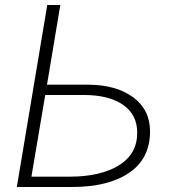

<svg xmlns="http://www.w3.org/2000/svg" viewBox="-20 -744 682 764"><path d="M168 -724H220L167 -407H330Q441 -407 509 -357.5Q577 -308 577 -221Q577 -113 494 -56.5Q411 0 267 0H47ZM526 -216Q526 -288 469.5 -327Q413 -366 314 -366H160L105 -41H256Q380 -41 453 -86Q526 -131 526 -216Z"/></svg>

Font: Nebula Sans Light
Style: Regular
Weight: 300
Italic angle: -9°
Designer: Paul D. Hunt for Adobe (as Source Sans)
Foundry: Nebula Entertainment & Broadcasting LLC
Version: Version 1.010